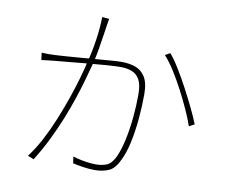

<svg xmlns="http://www.w3.org/2000/svg" viewBox="-84 -878 1168 998"><g transform="rotate(10 500.0 -379.0)"><path d="M414 -771Q413 -763 411.5 -754.5Q410 -746 408 -735Q406 -722 401 -687.5Q396 -653 389 -611.5Q382 -570 373 -533Q362 -491 348 -441Q334 -391 315.5 -335.5Q297 -280 273.5 -221.5Q250 -163 220.5 -103Q191 -43 154 16L122 3Q155 -40 184.5 -96Q214 -152 239 -213Q264 -274 284.5 -333.5Q305 -393 319.5 -444Q334 -495 342 -531Q356 -583 366 -649Q376 -715 377 -774ZM758 -651Q782 -623 809 -579Q836 -535 862.5 -485Q889 -435 911.5 -388.5Q934 -342 947 -308L919 -293Q907 -328 886 -375Q865 -422 839 -471.5Q813 -521 785.5 -564.5Q758 -608 732 -636ZM99 -537Q119 -536 135 -536Q151 -536 171 -537Q192 -538 227.5 -540.5Q263 -543 305.5 -546.5Q348 -550 389.5 -553.5Q431 -557 465.5 -559.5Q500 -562 518 -562Q555 -562 587.5 -551.5Q620 -541 641 -509.5Q662 -478 662 -415Q662 -355 656 -287.5Q650 -220 637 -159.5Q624 -99 603 -59Q581 -11 548.5 2.5Q516 16 475 16Q447 16 414.5 11Q382 6 360 1L355 -34Q378 -27 400.5 -22.5Q423 -18 443 -16Q463 -14 478 -14Q508 -14 533.5 -24Q559 -34 578 -74Q596 -114 608 -170Q620 -226 626 -288.5Q632 -351 632 -410Q632 -462 617 -488.5Q602 -515 576 -525Q550 -535 517 -535Q489 -535 442 -531.5Q395 -528 342 -523Q289 -518 243.5 -513.5Q198 -509 173 -507Q160 -506 140 -503.5Q120 -501 104 -499Z"/></g></svg>

Font: Noto Sans JP
Style: Regular
Weight: 100
Designer: Ryoko NISHIZUKA 西塚涼子 (kana, bopomofo & ideographs); Paul D. Hunt (Latin, Greek & Cyrillic); Sandoll Communications 산돌커뮤니
Foundry: Adobe
Version: Version 2.004;hotconv 1.0.118;makeotfexe 2.5.65603